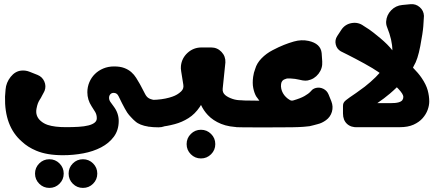

<svg xmlns="http://www.w3.org/2000/svg" viewBox="-20 -621 2128 939"><path d="M807 -114.2C793.9 -124.7 778.2 -129.9 760 -129.9C744.3 -129.9 730.2 -132 717.7 -136.1C713.6 -137.5 709.8 -139.3 706.3 -141.5C700 -145.5 694.6 -151.8 690.1 -160.4L690 -160.5C687.6 -165.1 684.3 -171.4 680.2 -179.3C676.1 -187.2 672.8 -193.5 670.2 -198.4C667.7 -203.3 665.8 -206.7 664.8 -208.5C664.5 -209.1 663 -211.7 660.3 -216.3C660.2 -216.4 660.2 -216.5 660.2 -216.4C654.9 -225.6 650.2 -233.5 646 -240.1C639.5 -250.6 631.5 -260.1 622 -268.4C612.4 -276.8 600.9 -283.5 587.5 -288.5C574.1 -293.6 557.6 -296.1 538 -296.1C519 -296.1 501.5 -292.8 485.4 -286.1C469.4 -279.4 455.6 -270.4 444.1 -259C432.5 -247.6 423.5 -234.2 417 -218.9C410.5 -203.5 407.2 -187.1 407.2 -169.7C407.2 -145.3 414.1 -122.6 427.8 -101.5C434.2 -91.8 440.2 -82.4 445.7 -73.1C450.8 -64.3 453.4 -54.2 453.4 -42.8C453.4 -34.1 450 -27 443 -21.4C435.8 -15.5 425.6 -10.9 412.5 -7.6C399.2 -4.2 383.2 -1.9 364.5 -0.8C345.8 0.4 325.1 0.9 302.4 0.9C265.5 0.9 235.9 -2.7 213.7 -10C200.5 -14.3 189 -20.9 179 -29.6C160.9 -45.4 154 -65.5 158.5 -89.6C160.5 -99.8 162.6 -108.2 165 -114.6C167.5 -121.1 170.4 -127.1 173.9 -132.6C177.4 -138.1 179.4 -141.3 179.9 -142.2C181.2 -144.8 183.3 -148.8 186.2 -154.2C189.1 -159.6 191.7 -164.5 194 -168.7C196.3 -173 197.7 -175.7 198.1 -176.9C203.8 -192.3 203.4 -207.5 196.7 -222.7C190 -237.8 179 -248.4 163.6 -254.6L125.3 -269.8C112.2 -275.1 98.6 -277.1 84.5 -275.8C64.3 -273.9 46.7 -263.6 31.9 -244.9C17.2 -226.2 9 -205.8 7.3 -183.7L4.6 -149C2.2 -51.8 29.5 21.6 86.8 71.3C106 89.5 129.5 104.4 157.2 116C192 130.8 235.6 138.1 287.7 138.1C321.6 138.1 354.7 135.1 387.2 129C419.8 122.9 448.8 113.1 474.5 99.7C500.2 86.3 521 68.9 536.8 47.6C552.6 26.2 560.6 0.5 560.6 -29.5C560.6 -55 552.4 -78.6 536 -100.4C529.9 -108.4 524.5 -115.9 519.8 -122.7C515.5 -128.9 513.4 -135.6 513.4 -142.7C513.4 -149.6 515.5 -155.3 519.6 -160C523.7 -164.5 529.2 -166.8 536 -166.8H536.2C546.8 -166.7 554.7 -161.4 559.7 -150.8C584.2 -99.6 601.3 -68.9 611 -58.7C612.1 -57.4 615.3 -54 620.4 -48.3C625.6 -42.7 629.2 -38.9 631.2 -37C633.3 -35 636.5 -32.1 641 -28.1C645.4 -24.2 649.7 -21 654 -18.5C658.3 -16 662.9 -13.7 668 -11.7C689.9 -2.8 719 1.7 755.3 1.7C775.6 1.7 792.6 -4.5 806.2 -16.7C819.7 -29 826.5 -44.8 826.5 -64.1C826.5 -87 820 -103.7 807 -114.2ZM151.3 227.9C151.3 247.3 158.2 263.8 171.9 277.5C185.6 291.2 202.1 298 221.5 298C240.8 298 257.3 291.2 271 277.5C284.7 263.8 291.6 247.3 291.6 227.9C291.6 208.6 284.7 192 271 178.3C257.3 164.6 240.8 157.8 221.5 157.8C202.1 157.8 185.6 164.6 171.9 178.3C158.2 192 151.3 208.6 151.3 227.9ZM315.6 227.9C315.6 247.3 322.4 263.8 336.1 277.5C349.8 291.2 366.3 298 385.7 298C405.1 298 421.6 291.2 435.3 277.5C449 263.8 455.8 247.3 455.8 227.9C455.8 208.6 449 192 435.3 178.3C421.6 164.6 405.1 157.8 385.7 157.8C366.3 157.8 349.8 164.6 336.1 178.3C322.4 192 315.6 208.6 315.6 227.9Z M892.7 83.7C892.7 103.1 899.5 119.6 913.2 133.3C926.9 147 943.4 153.9 962.8 153.9C982.2 153.9 998.7 147 1012.4 133.3C1026.1 119.6 1032.9 103.1 1032.9 83.7C1032.9 64.4 1026.1 47.8 1012.4 34.2C998.7 20.5 982.2 13.6 962.8 13.6C943.4 13.6 926.9 20.5 913.2 34.2C899.5 47.8 892.7 64.4 892.7 83.7ZM876.6 -206.2C878.6 -193.8 875.3 -183.3 866.6 -174.8C866 -174.1 865.5 -173.6 865.1 -173.3C853.5 -162.3 839.6 -154 823.2 -148.4C818.2 -146.7 813 -145 807.6 -143.5C783.1 -136.7 755.5 -133 724.7 -132.4L706.1 -1.1C732.2 -1.1 752.3 -1.3 766.4 -1.8C784 -2.4 806.8 -6.5 834.9 -14C858.4 -20.2 880.7 -30 901.8 -43.3C923 -56.6 941.4 -74.9 957 -98.1C959 -101.1 961 -104.3 963 -107.8C971.4 -89.6 982.6 -73 996.6 -58.2C1013.5 -40.2 1035.2 -25.8 1061.5 -15.1C1087.9 -4.4 1119.3 0.9 1155.9 0.9C1176.2 0.9 1193.2 -5.2 1206.8 -17.5C1220.3 -29.8 1227.1 -45.5 1227.1 -64.8C1227.1 -87.8 1220.6 -104.5 1207.6 -115C1194.5 -125.4 1178.9 -130.6 1160.6 -130.6C1144.9 -130.6 1130.8 -132.7 1118.3 -136.9C1102.8 -142 1090.6 -148.3 1081.9 -155.6C1072 -163.8 1067.7 -174.4 1069.1 -187.5L1082.3 -315.5C1083.3 -335.5 1077 -352.7 1063.2 -367.2C1049.5 -381.7 1032.6 -388.9 1012.7 -388.9H965.5C939.4 -388.9 916.8 -380.2 897.7 -362.9C878.5 -345.5 867.6 -324.1 864.9 -298.7C864 -291 864.4 -282.1 866.1 -272Z M1162.6 -129.7 1133.5 0.8C1137 1.4 1164.3 1.8 1215.4 1.9C1266.6 2 1293.9 2 1297.5 1.9H1313C1352.3 1.9 1383.9 1.7 1408 1.4C1432.1 1 1451.2 0.3 1465.3 -0.9C1479.3 -2.1 1488.8 -3.1 1493.8 -3.8C1498.8 -4.6 1505.4 -6.1 1513.7 -8.6C1522 -11 1528.7 -12.8 1533.9 -14C1547.6 -17.2 1561.1 -23.6 1574.3 -33.2C1588.5 -43.5 1598.2 -57.2 1603.2 -74.1C1608.2 -91.1 1607.3 -108.2 1600.6 -125.3L1587 -158.9C1582 -171.2 1573.6 -180.4 1561.9 -186.4C1550.2 -192.4 1538 -193.9 1525.3 -191C1520.7 -189.9 1515.8 -187.9 1510.7 -184.9C1508.7 -183.8 1504.6 -179.7 1498.4 -172.9C1492.2 -166 1482.4 -158.8 1469.1 -151.2C1455.9 -143.7 1437.5 -136.5 1414.1 -129.8C1408.4 -128.2 1403 -128.8 1397.9 -131.7C1390.5 -135.9 1384 -140.8 1378.2 -146.6C1372.4 -152.3 1367.6 -158.6 1363.7 -165.5C1359.9 -172.3 1357.2 -179.5 1355.6 -187.1C1353.9 -194.7 1353.6 -202.4 1354.7 -210.3C1356.5 -223.5 1363.8 -231.6 1376.6 -234.8C1380.9 -237.2 1388.6 -238 1399.7 -237.3C1410.8 -236.5 1418.6 -235.8 1423.1 -235.2C1427.6 -234.6 1434.6 -233.3 1444 -231.2C1453.5 -229.2 1458.8 -228 1459.9 -227.8C1469.1 -226.2 1477.4 -226.1 1485 -227.5C1506.6 -231.8 1524.2 -242.7 1537.8 -260.3C1551.4 -277.9 1557.5 -297.8 1555.9 -320.2L1553.1 -361.3C1549.9 -392.5 1528.5 -412.4 1488.8 -421C1465.7 -426 1441.8 -425 1416.9 -417.9C1400.8 -413.3 1384.7 -407.8 1368.6 -401.4C1352.5 -395.1 1334.1 -386.5 1313.3 -375.6C1292.4 -364.8 1274.3 -351.4 1258.9 -335.5C1243.5 -319.6 1233.3 -302.5 1228.1 -284.2C1223.2 -271.9 1219.8 -258.8 1218 -245C1215.2 -224.3 1215.4 -206.1 1218.6 -190.4C1221.7 -174.7 1226.4 -161.3 1232.6 -150.2C1233.7 -148.1 1239 -140.9 1248.5 -128.6Z M2071.7 -179.5C2066.5 -198.3 2056.6 -218.5 2041.9 -240.1C2031.4 -255.6 2017.3 -272.2 1999.7 -290.1C2001.2 -293.1 2002.6 -296.1 2004 -299C2016.6 -319.3 2027 -351.4 2035.4 -395.4C2043.7 -439.4 2048.7 -471.7 2050.2 -492.4C2051.8 -513.2 2052.8 -530.1 2053.4 -543.2C2052.6 -560.4 2045.8 -574.7 2032.8 -585.9C2019.9 -597.2 2004.8 -602.1 1987.7 -600.5L1947.2 -596.6C1925.8 -594.6 1907.7 -585.9 1892.9 -570.5C1878.1 -555.2 1870 -537 1868.5 -516.1C1867.9 -506.5 1869.4 -497.1 1873.2 -487.8C1890.2 -445.7 1898.8 -408.1 1898.9 -375.2C1898.9 -375.1 1898.8 -375.1 1898.7 -375.2C1884.3 -393.9 1864.6 -413.7 1839.5 -434.6C1814.4 -455.5 1796.4 -469.6 1785.4 -477C1774.3 -484.4 1765.4 -490.2 1758.5 -494.3C1740.8 -507.4 1721.1 -512 1699.5 -508.1C1677.8 -504.2 1660.9 -493 1648.9 -474.6L1629.3 -444.7C1621 -432 1618.5 -418.3 1622 -403.6C1625.5 -388.8 1633.8 -377.6 1646.8 -370L1681.3 -352.8C1704.3 -341.3 1731 -327.2 1761.5 -310.5C1791.9 -293.7 1814.5 -280.1 1829.3 -269.7C1831.6 -268 1834 -266.2 1836.5 -264.4C1829.9 -256.9 1823.4 -250 1817 -243.6C1801.8 -228.5 1784.1 -212.9 1763.7 -196.9C1749.8 -186.3 1735.8 -176.1 1721.5 -166.2C1707.3 -156.3 1696.9 -149.1 1690.3 -144.8C1683.7 -140.4 1677.5 -135.7 1671.6 -130.8C1665.7 -125.8 1661.9 -121.3 1660.1 -117.2C1658.3 -113.1 1657.4 -108 1657.4 -102V-66.2C1657.4 -44.3 1664 -27.3 1677.1 -15.2C1690.2 -3.1 1707.8 2.4 1729.9 1.2L1889.2 1H1935.6C1961.9 1 1984.2 -3.1 2002.5 -11.3C2020.7 -19.6 2035.6 -30.1 2046.9 -43C2058.2 -55.9 2066.5 -69.6 2071.6 -84C2076.8 -98.4 2079.3 -112.1 2079.3 -125C2079.3 -142.4 2076.8 -160.6 2071.7 -179.5ZM1947.6 -131.1C1944.2 -126.5 1937.9 -122.9 1928.7 -120.3C1919.4 -117.7 1906 -116.5 1888.5 -116.5H1825.1C1847.8 -131.9 1868.5 -147.6 1887.3 -163.6C1898.7 -173.3 1909.8 -183.4 1920.8 -194.1C1923.9 -191 1926.5 -188.3 1928.7 -186C1944.6 -169 1952.6 -156.1 1952.6 -147.4C1952.6 -141.2 1950.9 -135.8 1947.6 -131.1Z"/></svg>

Font: Qalbi
Style: Regular
Weight: 400
Version: Version 001.000